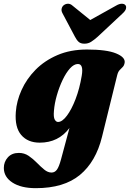

<svg xmlns="http://www.w3.org/2000/svg" viewBox="-69 -732 678 1002"><path d="M463.5 -18.5Q431.5 112 348 181Q264.5 250 118 250Q41 250 -4 220.8Q-49 191.5 -49 144.5Q-49 112.5 -28 89.2Q-7 66 29.5 66Q58 66 80.8 81.5Q103.5 97 123.2 117.2Q143 137.5 161.8 153Q180.5 168.5 200 168.5Q217 168.5 228 153.5Q239 138.5 249.5 99.5L293.5 -64Q236 12.5 138.5 12.5Q76 12.5 41.8 -27.5Q7.5 -67.5 13.5 -147Q17.5 -204.5 43.5 -262.2Q69.5 -320 116.5 -367.8Q163.5 -415.5 230.8 -444.5Q298 -473.5 385 -473.5Q488 -473.5 537 -453.2Q586 -433 581.5 -404.5Q579 -390 571.5 -382.5Q564 -375 555.5 -366.2Q547 -357.5 542.5 -339ZM212.5 -153.5Q209.5 -121 216.5 -108.2Q223.5 -95.5 234 -95.5Q255.5 -95.5 280 -128Q304.5 -160.5 325.5 -215.2Q346.5 -270 357.5 -336.5Q368 -398 337.5 -398Q317 -398 296.2 -375Q275.5 -352 257.8 -314.8Q240 -277.5 227.8 -235Q215.5 -192.5 212.5 -153.5ZM441 -540.5Q422 -523.5 406.5 -513.8Q391 -504 371.5 -504Q352 -504 341.5 -513.5Q331 -523 322 -540.5L257 -663Q250 -676 252.8 -687.2Q255.5 -698.5 264 -705Q274 -712.5 286.2 -712.5Q298.5 -712.5 309.5 -702.5L402 -627.5L536.5 -702.5Q553.5 -712.5 566.5 -712.5Q579.5 -712.5 585.5 -705Q591 -699 588.5 -687.2Q586 -675.5 571 -662Z"/></svg>

Font: Fraunces 72pt Soft Black
Style: Italic
Weight: 900
Italic angle: -16°
Version: Version 1.000;[b76b70a41]